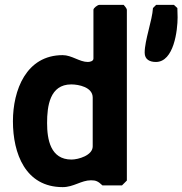

<svg xmlns="http://www.w3.org/2000/svg" viewBox="-20 -760 748 787"><path d="M487 -740H387C380 -740 363 -727 363 -720V-520C363 -509 348 -506 340 -506C306 -506 274 -534 237 -534C87 -534 33 -390 33 -263C33 -131 84 7 237 7C282 7 313 -21 353 -21C373 -21 382 -17 400 0H480L500 -20V-720C500 -725 490 -737 487 -740ZM173 -256C173 -325 184 -414 272 -414C302 -414 360 -403 360 -360V-160C360 -123 301 -106 273 -106C187 -106 173 -188 173 -256ZM573 -544C573 -516 594 -506 619 -506C693 -506 708 -636 708 -689C708 -699 707 -726 707 -727L693 -740H620L607 -727C604 -676 573 -595 573 -544Z"/></svg>

Font: Asimov Print
Style: C
Weight: 500
Designer: Google
Version: Version 2.000980: 2014